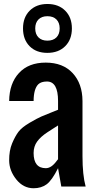

<svg xmlns="http://www.w3.org/2000/svg" viewBox="-20 -954 490 982"><path d="M151.9 -171.4Q151.9 -93.8 214.4 -93.8Q243.2 -93.8 270.5 -131.8Q275.4 -138.7 276.9 -139.6V-312.5Q269 -307.1 251 -295.9Q232.9 -284.2 222.2 -277.3Q188 -254.9 169.9 -230Q151.9 -205.1 151.9 -171.4ZM276.9 -437.5Q276.9 -537.1 220.2 -537.1Q190.4 -537.1 175.8 -522.9Q152.3 -499.5 151.9 -437.5H26.9Q27.8 -527.3 77.1 -580.6Q126 -633.8 213.9 -633.8Q301.8 -633.8 351.6 -580.1Q401.4 -526.4 401.9 -437.5V-156.2Q401.9 -58.6 418 0H293.5L276.9 -93.8Q245.6 -31.2 218.3 -11.2Q190.9 8.8 151.9 8.8Q99.6 8.8 63.5 -36.1Q27.3 -81.1 26.9 -132.8Q26.4 -183.6 42 -220.7Q57.6 -257.8 74.7 -280.3Q91.8 -302.7 131.8 -326.2Q171.9 -349.6 192.4 -358.4Q212.9 -367.2 242.7 -378.9Q272.5 -390.6 276.9 -392.6ZM131.3 -717.8Q97.7 -752 97.7 -808.6Q97.7 -865.2 131.8 -899.4Q166 -933.6 222.7 -933.6Q279.3 -933.6 313.5 -899.4Q347.7 -865.2 347.7 -808.6Q347.7 -752 313.5 -717.8Q279.3 -683.6 222.2 -683.6Q165 -683.6 131.3 -717.8ZM222.2 -871.1Q193.4 -871.1 176.8 -854.5Q160.2 -837.9 160.2 -808.6Q160.2 -779.3 176.8 -762.7Q193.4 -746.1 222.2 -746.1Q252 -746.1 268.6 -762.7Q285.2 -779.3 285.2 -808.6Q285.2 -837.9 268.6 -854.5Q252 -871.1 222.2 -871.1Z"/></svg>

Font: Oswald
Style: Book
Weight: 400
Designer: vernon adams
Foundry: vernon adams
Version: Version 1.000